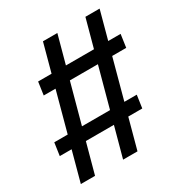

<svg xmlns="http://www.w3.org/2000/svg" viewBox="-159 -785 852 901"><g transform="rotate(-30 267.0 -334.5)"><path d="M431 -669H508L327 0H249ZM201 -669H279L97 0H20ZM10 -232H457L447 -163H0ZM87 -517H534L524 -447H77Z"/></g></svg>

Font: Fira Sans Variable
Style: Italic
Weight: 397
Italic angle: -8°
Designer: Carrois Corporate & Edenspiekermann AG
Foundry: Carrois Corporate GbR & Edenspiekermann AG
Version: Version 4.202